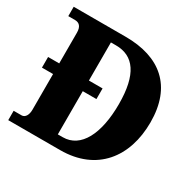

<svg xmlns="http://www.w3.org/2000/svg" viewBox="-156 -880 1059 1047"><g transform="rotate(30 374.0 -357.0)"><path d="M20 0H347C576 0 698 -158 698 -377C698 -604 565 -714 347 -714H20V-655H62C89 -655 106 -639 106 -600V-407H36V-340H106V-115C106 -82 92 -59 70 -59H20ZM324 -68H293V-340H379V-407H293V-647H325C437 -647 499 -564 499 -377C499 -190 437 -68 324 -68Z"/></g></svg>

Font: Noto Serif Ethiopic SemiCondensed Black
Style: Regular
Weight: 900
Width: 4
Designer: Monotype Design Team
Foundry: Monotype Imaging Inc.
Version: Version 2.102